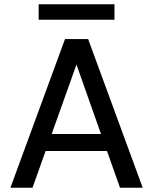

<svg xmlns="http://www.w3.org/2000/svg" viewBox="-20 -884 720 904"><path d="M29 0 286 -700H395L652 0H545L340 -580L133 0ZM145 -173 173 -253H502L530 -173ZM162 -791V-864H519V-791Z"/></svg>

Font: DM Sans 10pt Medium
Style: Regular
Weight: 500
Version: Version 4.004;gftools[0.9.30]